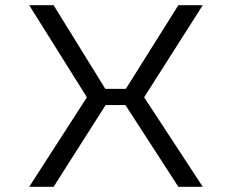

<svg xmlns="http://www.w3.org/2000/svg" viewBox="-20 -720 915 740"><path d="M92.5 0 315 -345 92.5 -700H186.5L386 -377.5H465L667.5 -700H761.5L535.5 -345L761.5 0H667.5L463.5 -315H387L186.5 0Z"/></svg>

Font: Trispace SemiExpanded Light
Style: Regular
Weight: 300
Width: 6
Designer: Tyler Finck
Foundry: Etcetera Type Company
Version: Version 1.210; ttfautohint (v1.8.3)